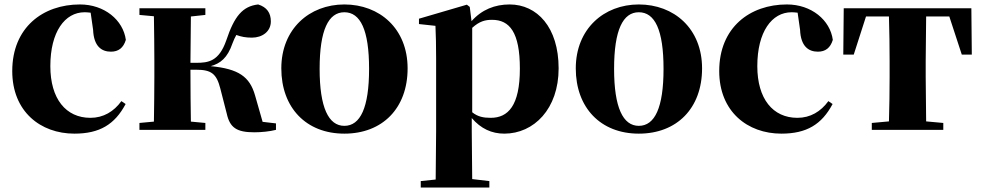

<svg xmlns="http://www.w3.org/2000/svg" viewBox="-20 -583 4410 862"><path d="M314 17C427 17 495 -24 544 -116L525 -129C491 -82 444 -54 386 -54C276 -54 206 -139 206 -286C206 -440 271 -528 360 -528C369 -528 378 -527 387 -526L398 -449C401 -375 436 -351 478 -351C512 -351 534 -368 545 -404C533 -493 449 -563 339 -563C173 -563 35 -460 35 -264C35 -82 162 17 314 17Z M998 -73C1012 -10 1042 11 1122 11C1154 11 1192 7 1219 0V-29L1159 -36L1125 -155C1101 -239 1051 -274 926 -286C969 -298 1001 -322 1024 -389C1029 -403 1035 -415 1041 -426C1063 -418 1083 -414 1111 -414C1157 -414 1196 -441 1196 -487C1196 -525 1178 -551 1139 -563C1069 -555 1032 -510 996 -402C963 -307 915 -301 861 -301H835L837 -509L902 -516V-546H606V-516L671 -510C672 -451 673 -364 673 -308V-238C673 -182 672 -95 671 -37L606 -31V0H902V-31L837 -37C836 -95 835 -185 835 -270H860C929 -270 952 -252 969 -186Z M1526 17C1697 17 1810 -97 1810 -276C1810 -455 1684 -563 1526 -563C1369 -563 1243 -453 1243 -276C1243 -100 1354 17 1526 17ZM1526 -18C1455 -18 1415 -100 1415 -274C1415 -449 1455 -528 1526 -528C1598 -528 1637 -449 1637 -274C1637 -100 1598 -18 1526 -18Z M2244 17C2377 17 2488 -94 2488 -276C2488 -461 2391 -563 2268 -563C2202 -563 2143 -540 2097 -488L2089 -552L2076 -562L1861 -499V-475L1935 -467C1937 -419 1938 -385 1938 -320V7L1936 223L1869 230V259H2177V230L2100 221L2098 6V-53C2139 -5 2188 17 2244 17ZM2100 -458C2133 -488 2159 -494 2189 -494C2268 -494 2314 -438 2314 -275C2314 -108 2261 -54 2183 -54C2150 -54 2125 -59 2100 -79Z M2848 17C3019 17 3132 -97 3132 -276C3132 -455 3006 -563 2848 -563C2691 -563 2565 -453 2565 -276C2565 -100 2676 17 2848 17ZM2848 -18C2777 -18 2737 -100 2737 -274C2737 -449 2777 -528 2848 -528C2920 -528 2959 -449 2959 -274C2959 -100 2920 -18 2848 -18Z M3488 17C3601 17 3669 -24 3718 -116L3699 -129C3665 -82 3618 -54 3560 -54C3450 -54 3380 -139 3380 -286C3380 -440 3445 -528 3534 -528C3543 -528 3552 -527 3561 -526L3572 -449C3575 -375 3610 -351 3652 -351C3686 -351 3708 -368 3719 -404C3707 -493 3623 -563 3513 -563C3347 -563 3209 -460 3209 -264C3209 -82 3336 17 3488 17Z M3970 0H4215V-31L4138 -38L4136 -238V-308L4138 -509H4242L4298 -338H4343L4341 -546H3768L3766 -338H3813L3868 -509H3971C3973 -451 3974 -364 3974 -308V-238C3974 -182 3973 -96 3971 -38L3894 -31V0Z"/></svg>

Font: Noto Serif SC Black
Style: Regular
Weight: 900
Designer: Ryoko NISHIZUKA 西塚涼子 (kana & ideographs); Frank Grießhammer (Latin, Greek & Cyrillic); Wenlong ZHANG 张文龙 (bopomofo); San
Foundry: Adobe
Version: Version 2.001;hotconv 1.1.0;makeotfexe 2.6.0